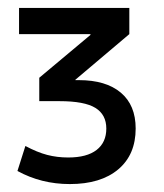

<svg xmlns="http://www.w3.org/2000/svg" viewBox="-20 -750 413 484"><path d="M156 -286Q84 -286 24 -319L44 -382Q74 -366 99 -359.5Q124 -353 152 -353Q199 -353 223.5 -372Q248 -391 248 -426Q248 -461 220.5 -478Q193 -495 130 -495H79V-554L208 -662V-664H28V-730H306V-664L170 -549V-548H179Q247 -548 284.5 -516.5Q322 -485 322 -426Q322 -360 278 -323Q234 -286 156 -286Z"/></svg>

Font: M PLUS 1
Style: Regular
Weight: 400
Designer: Coji Morishita
Foundry: UNDERFOREST DESIGN
Version: Version 1.001